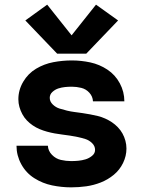

<svg xmlns="http://www.w3.org/2000/svg" viewBox="-20 -798 616 826"><path d="M286 8Q319 8 351 3.5Q383 -1 413.5 -13Q444 -25 469.5 -46Q495 -67 509.5 -97Q524 -127 524 -159Q524 -176 519.5 -192.5Q515 -209 507 -223.5Q499 -238 487 -250.5Q475 -263 461.5 -272Q448 -281 432.5 -288Q417 -295 400.5 -299Q384 -303 367.5 -306Q351 -309 334.5 -311.5Q318 -314 301.5 -316Q285 -318 268.5 -322Q252 -326 236 -331Q220 -336 207 -348.5Q194 -361 194 -377Q194 -392 205.5 -402.5Q217 -413 231 -417.5Q245 -422 259.5 -423.5Q274 -425 289 -425Q309 -425 329.5 -420Q350 -415 364.5 -399Q379 -383 380 -362H515Q515 -403 495.5 -439.5Q476 -476 442 -498.5Q408 -521 368.5 -529.5Q329 -538 289 -538Q249 -538 209.5 -530.5Q170 -523 135.5 -502.5Q101 -482 80 -446.5Q59 -411 59 -371Q59 -354 63.5 -338Q68 -322 76 -307Q84 -292 95.5 -280Q107 -268 121 -258.5Q135 -249 150.5 -242.5Q166 -236 182.5 -231.5Q199 -227 215.5 -224Q232 -221 248.5 -219Q265 -217 281.5 -214.5Q298 -212 314.5 -208.5Q331 -205 347 -200Q363 -195 376 -182.5Q389 -170 389 -153Q389 -138 376 -127.5Q363 -117 348 -112.5Q333 -108 317.5 -106.5Q302 -105 286 -105Q264 -105 242 -110Q220 -115 203.5 -132Q187 -149 186 -171H51Q51 -129 71.5 -91.5Q92 -54 127.5 -31.5Q163 -9 204 -0.5Q245 8 286 8ZM226 -567H351L488 -710L393 -778L288 -646L183 -778L89 -710Z"/></svg>

Font: Iosevka Sparkle Extrabold
Style: Regular
Weight: 800
Designer: Belleve Invis
Foundry: Belleve Invis
Version: Version 4.5.0; ttfautohint (v1.8.3)